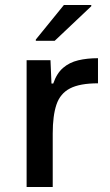

<svg xmlns="http://www.w3.org/2000/svg" viewBox="-20 -752 443 772"><path d="M87 0V-510H183L187 -416H194Q208 -457 233.5 -479Q259 -501 294.5 -509.5Q330 -518 374 -518V-417Q301 -417 261.5 -396.5Q222 -376 207 -331.5Q192 -287 192 -215V0ZM124 -588V-593L237 -732H347V-727L200 -588Z"/></svg>

Font: Saira SemiExpanded Medium
Style: Regular
Weight: 500
Width: 6
Designer: Hector Gatti with collaboration of the Omnibus-Type team
Foundry: Omnibus-Type
Version: Version 1.101